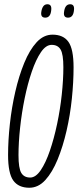

<svg xmlns="http://www.w3.org/2000/svg" viewBox="-20 -873 368 903"><path d="M118 10Q67 10 42.5 -24Q18 -58 18 -144Q18 -213 26.5 -290.5Q35 -368 52 -442Q69 -516 94 -577Q119 -638 152 -674Q185 -710 227 -710Q278 -710 302 -676Q326 -642 326 -556Q326 -487 318 -409.5Q310 -332 293 -258Q276 -184 251 -123Q226 -62 193 -26Q160 10 118 10ZM122 -38Q148 -38 171.5 -72.5Q195 -107 214.5 -164Q234 -221 248.5 -289.5Q263 -358 270.5 -428Q278 -498 278 -557Q278 -618 265 -640Q252 -662 223 -662Q196 -662 172.5 -627.5Q149 -593 129.5 -536Q110 -479 96 -410.5Q82 -342 74.5 -272Q67 -202 67 -143Q67 -82 80 -60Q93 -38 122 -38ZM300 -790Q278 -790 281 -815Q285 -853 310 -853Q331 -853 328 -826Q325 -790 300 -790ZM193 -790Q171 -790 174 -815Q176 -832 183 -842.5Q190 -853 203 -853Q224 -853 221 -826Q218 -790 193 -790Z"/></svg>

Font: Georama ExtraCondensed Light
Style: Italic
Weight: 300
Width: 2
Italic angle: -9°
Designer: Jean-Baptiste Levee
Foundry: Production Type
Version: Version 1.000